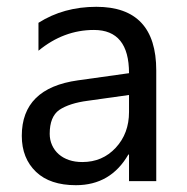

<svg xmlns="http://www.w3.org/2000/svg" viewBox="-20 -532 549 564"><path d="M439 0H359V-78H357Q305 12 203 12Q127 12 86 -27Q44 -67 44 -133Q44 -273 209 -296L359 -317Q359 -444 256 -444Q167 -444 93 -383V-465Q167 -512 263 -512Q439 -512 439 -325ZM359 -253 238 -236Q184 -229 154 -209Q126 -189 126 -139Q126 -121 133 -105.5Q140 -90 152.5 -79Q165 -68 182.5 -62Q200 -56 222 -56Q281 -56 320 -98Q359 -140 359 -203Z"/></svg>

Font: A Tai Tham KH New
Style: Regular
Weight: 400
Designer: Sangdang Kengtung
Foundry: Sangdang Kengtung
Version: Version 1.002